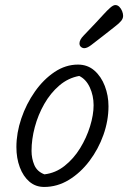

<svg xmlns="http://www.w3.org/2000/svg" viewBox="-20 -758 508 761"><path d="M360 -668Q376 -685 390.5 -701Q405 -717 417 -727.5Q429 -738 437 -738Q446 -738 453 -731Q460 -724 464 -714Q468 -704 468 -695Q468 -685 460.5 -675.5Q453 -666 436.5 -653.5Q420 -641 394 -620Q357 -591 341 -579Q325 -567 314 -567Q307 -567 301 -572Q295 -577 295 -586Q295 -600 311 -616.5Q327 -633 360 -668ZM410 -337Q410 -280 390 -223.5Q370 -167 334.5 -120Q299 -73 253 -45Q207 -17 155 -17Q121 -17 96.5 -38Q72 -59 58.5 -95Q45 -131 45 -175Q45 -231 64.5 -288.5Q84 -346 118 -394.5Q152 -443 196 -472.5Q240 -502 289 -502Q327 -502 354 -478.5Q381 -455 395.5 -417Q410 -379 410 -337ZM294 -457Q250 -449 215 -419Q180 -389 155.5 -346Q131 -303 118 -254.5Q105 -206 105 -160Q105 -130 116 -104Q127 -78 156 -67Q200 -72 236 -100.5Q272 -129 297.5 -170.5Q323 -212 337 -257.5Q351 -303 351 -341Q351 -379 336 -411.5Q321 -444 294 -457Z"/></svg>

Font: Kalam Variable Light
Style: Regular
Weight: 300
Designer: Lipi Raval, Jonny Pinhorn
Foundry: Indian Type Foundry
Version: Version 3.000